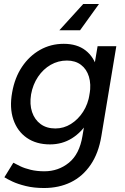

<svg xmlns="http://www.w3.org/2000/svg" viewBox="-20 -732 629 964"><path d="M201 212Q150 212 109.5 202Q69 192 42.5 179.5Q16 167 2 158L47 85Q60 92 81.5 102.5Q103 113 134 120.5Q165 128 203 128Q273 128 326 85Q379 42 394 -49L470 -500H564L489 -49Q475 37 435 95.5Q395 154 335.5 183Q276 212 201 212ZM231 -7Q162 -7 114.5 -40Q67 -73 47 -132Q27 -191 41 -268Q54 -342 90.5 -396.5Q127 -451 181 -481.5Q235 -512 300 -512Q367 -512 409.5 -479Q452 -446 468 -387.5Q484 -329 471 -253Q458 -180 424 -124Q390 -68 341 -37.5Q292 -7 231 -7ZM258 -87Q300 -87 336 -109.5Q372 -132 397 -170.5Q422 -209 430 -260Q438 -309 426.5 -347Q415 -385 386.5 -406.5Q358 -428 316 -428Q272 -428 234.5 -406.5Q197 -385 171 -346.5Q145 -308 136 -258Q128 -208 141 -169.5Q154 -131 184 -109Q214 -87 258 -87ZM477 -712 382 -580H278L398 -712Z"/></svg>

Font: Figtree Light Medium
Style: Italic
Weight: 500
Italic angle: -9.5°
Version: Version 2.000